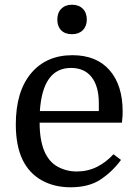

<svg xmlns="http://www.w3.org/2000/svg" viewBox="-20 -784 584 814"><path d="M497 -264H148Q148 -191 168 -143Q188 -97 225 -77Q262 -57 305 -57Q352 -57 391 -76.5Q430 -96 461 -130L493 -106Q458 -58 408 -24Q358 10 279 10Q210 10 157 -19.5Q104 -49 76 -106Q61 -137 54 -175Q47 -213 47 -256Q47 -396 111.5 -473Q176 -550 287 -550Q389 -550 444.5 -486.5Q500 -423 500 -311Q500 -301 499.5 -292.5Q499 -284 497 -264ZM281 -496Q161 -496 149 -313H399V-346Q399 -418 368.5 -457Q338 -496 281 -496ZM223 -701Q223 -730 240 -747Q257 -764 285 -764Q314 -764 331 -747Q348 -730 348 -701Q348 -673 331 -656Q314 -639 285 -639Q256 -639 239.5 -655.5Q223 -672 223 -701Z"/></svg>

Font: Domine
Style: Regular
Weight: 400
Designer: Pablo Impallari, Rodrigo Fuenzalida, Brenda Gallo
Foundry: Pablo Impallari, Rodrigo Fuenzalida, Brenda Gallo
Version: Version 2.000